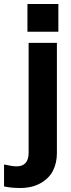

<svg xmlns="http://www.w3.org/2000/svg" viewBox="-91 -730 355 958"><path d="M200.2 -571.8H45.9V-710H200.2ZM192.9 -516.1V34.2Q192.9 82.5 173.6 121.1Q154.3 159.7 111.8 183.8Q69.3 208 9.8 208Q-35.6 208 -70.8 200.2V90.8Q-26.9 100.1 -8.8 100.1Q51.8 100.1 51.8 32.2V-516.1Z"/></svg>

Font: LT Superior
Style: Bold
Weight: 400
Designer: Daniel Lyons
Foundry: LyonsType
Version: Version 1.000